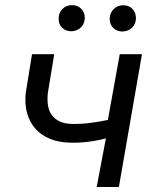

<svg xmlns="http://www.w3.org/2000/svg" viewBox="-20 -744 627 764"><path d="M453.1 0H364.7L401.4 -193.4Q331.5 -174.8 260.7 -176.3Q215.8 -176.8 180.4 -190.9Q145 -205.1 121.8 -230.7Q98.6 -256.3 88.1 -292.7Q77.6 -329.1 82.5 -374.5L107.4 -528.3H195.8L170.4 -374Q167.5 -347.2 170.9 -325Q174.3 -302.7 185.8 -286.6Q197.3 -270.5 216.6 -261.2Q235.8 -252 264.2 -251Q300.8 -250 336.9 -254.6Q373 -259.3 409.2 -266.6L456.5 -528.3H544.9ZM213.4 -670.4Q213.4 -692.9 227.8 -707.8Q242.2 -722.7 265.1 -723.6Q287.6 -724.1 302.7 -709.7Q317.9 -695.3 317.4 -672.4Q316.9 -649.9 302.2 -635.3Q287.6 -620.6 265.1 -619.6Q242.2 -619.1 227.5 -633.3Q212.9 -647.5 213.4 -670.4ZM416.5 -669.4Q417 -691.9 431.4 -707Q445.8 -722.2 468.8 -723.1Q491.7 -723.6 506.3 -709.2Q521 -694.8 521 -671.4Q520.5 -648.9 505.9 -634.3Q491.2 -619.6 468.3 -618.7Q445.8 -618.2 431.2 -632.3Q416.5 -646.5 416.5 -669.4Z"/></svg>

Font: Roboto Mono
Style: Italic
Weight: 400
Designer: Google
Version: Version 2.000985; 2015; ttfautohint (v1.3)